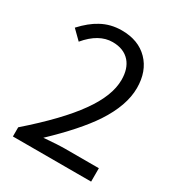

<svg xmlns="http://www.w3.org/2000/svg" viewBox="-173 -843 889 957"><g transform="rotate(30 271.0 -364.5)"><path d="M43 0V-52.7Q212.9 -201.2 291 -311.5Q371.1 -422.9 371.1 -514.6Q371.1 -579.1 338.9 -616.2Q303.7 -656.2 239.3 -656.2Q160.2 -656.2 90.8 -573.2L39.1 -624Q86.9 -675.8 132.8 -700.2Q185.5 -729.5 250 -729.5Q345.7 -729.5 401.9 -671.9Q458 -614.3 458 -517.6Q458 -417 380.9 -299.8Q314.5 -200.2 177.7 -70.3Q181.6 -70.3 190.4 -71.3Q262.7 -77.1 294.9 -77.1H493.2V0Z"/></g></svg>

Font: Bpmf GenYo Gothic R
Style: R
Weight: 400
Foundry: But Ko
Version: Version 1.320